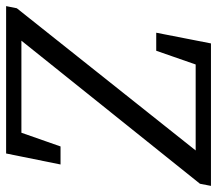

<svg xmlns="http://www.w3.org/2000/svg" viewBox="-78 -649 710 628"><g transform="rotate(90 277.0 -335.0)"><path d="M-17 0 -10 -35 475 -645 458 -605 461 -620H311H147L184 -649L129 -491H70L105 -670H571L564 -634L76 -25L92 -62L90 -50H260H426L387 -21L442 -178H501L465 0Z"/></g></svg>

Font: Source Serif 4
Style: Italic
Weight: 400
Italic angle: -12°
Designer: Frank Grießhammer
Foundry: Adobe Systems Incorporated
Version: Version 4.004;hotconv 1.0.116;makeotfexe 2.5.65601